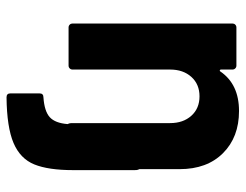

<svg xmlns="http://www.w3.org/2000/svg" viewBox="-102 -460 752 588"><g transform="rotate(90 274.0 -166.0)"><path d="M498 -217Q498 -216 500 -212Q501 -209 501 -202V-14Q501 62 483.5 105Q466 148 418 168.5Q370 189 278 190Q266 190 266 178V89Q266 77 278 77Q321 74 339 57.5Q357 41 360 3Q360 2 358 -2Q357 -5 357 -12V-311Q357 -351 334.5 -376Q312 -401 275 -401Q238 -401 215.5 -376Q193 -351 193 -311V-12Q193 -7 189.5 -3.5Q186 0 181 0H64Q59 0 55.5 -3.5Q52 -7 52 -12V-502Q52 -507 55.5 -510.5Q59 -514 64 -514H181Q186 -514 189.5 -510.5Q193 -507 193 -502V-467Q193 -464 194.5 -463.5Q196 -463 196 -463Q198 -463 199 -465Q238 -522 320 -522Q400 -522 449 -473Q498 -424 498 -340Z"/></g></svg>

Font: LinhAnh
Style: Bold
Weight: 700
Designer: Jeremy Tribby
Foundry: Tribby Type
Version: Version 1.408